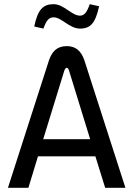

<svg xmlns="http://www.w3.org/2000/svg" viewBox="-20 -900 640 920"><path d="M215 -612 18 0H116L162 -151H437L484 0H581L384 -612C368 -658 341 -679 300 -679C251 -679 229 -651 215 -612ZM144 -773 188 -763C203 -804 215 -817 237 -817C275 -817 313 -763 363 -763C415 -763 437 -790 455 -870L410 -880C396 -839 383 -825 363 -825C324 -825 286 -880 237 -880C185 -880 161 -853 144 -773ZM187 -233 288 -561C292 -572 296 -575 300 -575C305 -575 308 -570 311 -561L412 -233Z"/></svg>

Font: LT Wave Mono
Style: Regular
Weight: 400
Designer: Daniel Lyons
Version: Version 2.5 (Glyphs App)